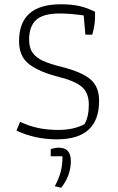

<svg xmlns="http://www.w3.org/2000/svg" viewBox="-20 -642 551 897"><path d="M57 -32 74 -73Q116 -53 159 -44Q202 -35 251 -35Q325 -35 375 -62Q395 -97 395 -153Q395 -208 362.5 -236Q330 -264 254 -283Q166 -305 117.5 -341Q69 -377 69 -450Q69 -622 264 -622Q317 -622 354 -613Q391 -604 424 -587V-561Q424 -525 411 -480H379L371 -570Q308 -579 258 -579Q182 -579 149 -549Q116 -519 116 -457Q116 -419 132 -396Q148 -373 180.5 -358Q213 -343 270 -329Q364 -305 403.5 -270.5Q443 -236 443 -171Q443 9 246 9Q143 9 57 -32ZM236 228Q254 195 263 163Q272 131 272 88H217V55Q236 48 255 48Q311 48 311 110Q311 178 266 235Z"/></svg>

Font: Athiti Light
Style: Regular
Weight: 300
Designer: CadsonDemak Team
Foundry: CadsonDemak
Version: Version 1.032